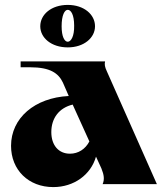

<svg xmlns="http://www.w3.org/2000/svg" viewBox="-20 -750 664 782"><path d="M398 0H619L415 -460C407 -477 405 -488 408 -500H64V-476H103C184 -476 218 -452 236 -414L260 -359C121 -352 25 -269 25 -156C25 -58 96 12 197 12C281 12 350 -38 371 -112L393 -64C404 -37 406 -19 398 0ZM256 -557C322 -557 367 -596 367 -643C367 -691 322 -730 256 -730C189 -730 144 -691 144 -643C144 -596 189 -557 256 -557ZM256 -580C243 -580 231 -600 231 -643C231 -688 243 -710 256 -710C269 -710 282 -690 282 -646C283 -602 269 -580 256 -580ZM189 -212C189 -270 222 -311 276 -324L344 -174C328 -143 299 -124 265 -124C219 -124 189 -158 189 -212Z"/></svg>

Font: Sinistre Bold
Style: Regular
Weight: 900
Designer: Jules Durand
Foundry: Collletttivo
Version: Version 69.420;Glyphs 3.2 (3217)